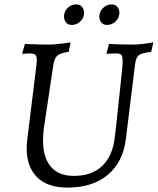

<svg xmlns="http://www.w3.org/2000/svg" viewBox="-20 -838 715 870"><path d="M178 -252Q177 -239 176 -226Q175 -213 175 -202Q175 -124 210.5 -82.5Q246 -41 315 -41Q395 -41 442.5 -85.5Q490 -130 500 -215Q503 -236 507 -275Q511 -314 516 -360Q521 -406 525.5 -447.5Q530 -489 532.5 -515.5Q535 -542 535 -542Q537 -577 532 -586.5Q527 -596 506 -596Q497 -596 480 -595Q463 -594 463 -594V-598L474 -639Q474 -639 493.5 -638Q513 -637 538 -636.5Q563 -636 581 -636Q602 -636 623.5 -638.5Q645 -641 660 -643.5Q675 -646 675 -646L665 -603Q622 -598 609 -588Q596 -578 592 -546L550 -206Q537 -103 468 -45.5Q399 12 286 12Q195 12 147.5 -35.5Q100 -83 101 -170Q101 -189 104 -210L145 -542Q149 -574 143.5 -585Q138 -596 115 -596Q106 -596 94 -595Q82 -594 82 -594L81 -598L93 -639Q93 -639 112 -638Q131 -637 156 -636.5Q181 -636 199 -636Q214 -636 231.5 -637.5Q249 -639 264.5 -641Q280 -643 290 -644.5Q300 -646 300 -646L291 -603Q254 -598 240.5 -586.5Q227 -575 222 -546ZM465 -725Q447 -725 438.5 -737Q430 -749 430 -763Q430 -785 446.5 -801.5Q463 -818 485 -818Q503 -818 512 -806.5Q521 -795 521 -780Q521 -758 504.5 -741.5Q488 -725 465 -725ZM305 -725Q287 -725 278.5 -737Q270 -749 270 -763Q270 -785 286 -801.5Q302 -818 325 -818Q343 -818 352 -806.5Q361 -795 361 -780Q361 -758 344.5 -741.5Q328 -725 305 -725Z"/></svg>

Font: Alegreya
Style: Italic
Weight: 400
Italic angle: -7°
Designer: Juan Pablo del Peral
Foundry: Huerta Tipografica
Version: Version 2.009